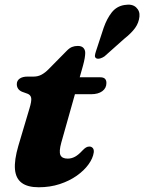

<svg xmlns="http://www.w3.org/2000/svg" viewBox="-20 -777 609 811"><path d="M96.5 -381 73 -389.5Q61.5 -394.5 56.2 -402.8Q51 -411 51 -421.5Q51 -436.5 63.2 -445Q75.5 -453.5 96.5 -453.5H122Q140.5 -453.5 155.8 -461.8Q171 -470 186 -485.5L261.5 -562Q273 -574 284 -578.5Q295 -583 308.5 -583Q324.5 -583 332.2 -574.8Q340 -566.5 340 -553.5Q340 -545.5 337.8 -531.5Q335.5 -517.5 330.5 -499.5L239 -175Q228.5 -137 235.2 -122Q242 -107 266 -107Q282 -107 296.8 -115Q311.5 -123 328 -141Q337 -150.5 343.5 -154.2Q350 -158 357.5 -158Q366.5 -158 372 -151.5Q377.5 -145 376 -133Q372.5 -108.5 354 -82.8Q335.5 -57 304.5 -35Q273.5 -13 232.5 0.5Q191.5 14 143.5 14Q96.5 14 71.5 -4.8Q46.5 -23.5 43.2 -62.2Q40 -101 57.5 -161L104.5 -319Q114 -350 111.8 -363Q109.5 -376 96.5 -381ZM262 -379 284.5 -450.5H404Q429.5 -450.5 429.5 -426.5Q429.5 -404.5 412 -391.8Q394.5 -379 364.5 -379ZM418 -660Q431.5 -698.5 452.2 -724.8Q473 -751 506.5 -756Q538 -761.5 554.8 -746Q571.5 -730.5 569 -707Q566.5 -681 550.8 -659Q535 -637 504 -612.5L421.5 -539Q413 -533 403.2 -530.2Q393.5 -527.5 387 -530.5Q380 -534.5 381 -542.5Q382 -550.5 385 -559.5Z"/></svg>

Font: Fraunces ExtraBold
Style: Italic
Weight: 800
Italic angle: -16°
Version: Version 1.000;[b76b70a41]